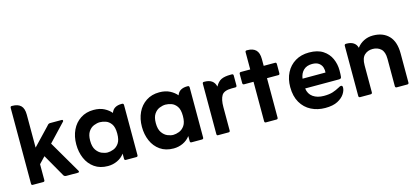

<svg xmlns="http://www.w3.org/2000/svg" viewBox="-51 -927 2855 1308"><g transform="rotate(-15 1376.5 -273.0)"><path d="M141 -123V-11Q141 0 131 0H56Q47 0 47 -11V-544Q47 -556 56 -556H61Q100 -556 120.5 -536.5Q141 -517 141 -472V-240L258 -363Q267 -376 279 -376H363Q368 -376 369 -371.5Q370 -367 368 -364L250 -239L383 -11Q385 -7 383 -3.5Q381 0 376 0H294Q278 0 273 -12L184 -168Z M703 -47Q683 -20 652 -5.5Q621 9 586 9Q530 9 491.5 -18Q453 -45 433.5 -90Q414 -135 414 -189Q414 -245 435 -289.5Q456 -334 495.5 -360Q535 -386 588 -386Q632 -386 662.5 -370Q693 -354 711 -332Q719 -355 737.5 -365.5Q756 -376 782 -376H787Q798 -376 798 -364V-11Q798 0 787 0H713Q703 0 703 -11ZM607 -81Q626 -81 648.5 -89.5Q671 -98 687 -121Q703 -144 703 -189Q703 -234 687 -256.5Q671 -279 649 -286.5Q627 -294 608 -294Q588 -294 565.5 -285Q543 -276 527.5 -253Q512 -230 512 -189Q512 -146 528.5 -122.5Q545 -99 567 -90Q589 -81 607 -81Z M1166 -47Q1146 -20 1115 -5.5Q1084 9 1049 9Q993 9 954.5 -18Q916 -45 896.5 -90Q877 -135 877 -189Q877 -245 898 -289.5Q919 -334 958.5 -360Q998 -386 1051 -386Q1095 -386 1125.5 -370Q1156 -354 1174 -332Q1182 -355 1200.5 -365.5Q1219 -376 1245 -376H1250Q1261 -376 1261 -364V-11Q1261 0 1250 0H1176Q1166 0 1166 -11ZM1070 -81Q1089 -81 1111.5 -89.5Q1134 -98 1150 -121Q1166 -144 1166 -189Q1166 -234 1150 -256.5Q1134 -279 1112 -286.5Q1090 -294 1071 -294Q1051 -294 1028.5 -285Q1006 -276 990.5 -253Q975 -230 975 -189Q975 -146 991.5 -122.5Q1008 -99 1030 -90Q1052 -81 1070 -81Z M1445 -321Q1462 -353 1486 -364.5Q1510 -376 1551 -376H1562Q1572 -376 1572 -364V-296Q1572 -284 1562 -284H1536Q1481 -284 1464.5 -256.5Q1448 -229 1448 -176V-11Q1448 0 1438 0H1363Q1354 0 1354 -11V-364Q1354 -376 1363 -376H1368Q1433 -376 1445 -321Z M1691 -289H1625Q1614 -289 1614 -301V-364Q1614 -376 1625 -376H1691V-497Q1691 -508 1701 -508H1706Q1745 -508 1765.5 -488Q1786 -468 1786 -424V-376H1867Q1876 -376 1876 -364V-301Q1876 -289 1867 -289H1786V-11Q1786 0 1776 0H1701Q1691 0 1691 -11Z M2019 -154Q2024 -114 2054 -93Q2084 -72 2130 -72Q2168 -72 2193 -80Q2218 -88 2243 -102Q2252 -108 2259 -108Q2270 -108 2270 -94Q2270 -73 2254.5 -49Q2239 -25 2206 -7.5Q2173 10 2118 10Q2064 10 2019.5 -12.5Q1975 -35 1949 -79.5Q1923 -124 1923 -189Q1923 -246 1945.5 -290Q1968 -334 2009.5 -359Q2051 -384 2107 -384Q2167 -384 2204.5 -359.5Q2242 -335 2259.5 -296Q2277 -257 2277 -213Q2277 -198 2276.5 -186.5Q2276 -175 2275 -167Q2274 -154 2258 -154ZM2019 -223H2181Q2183 -240 2177.5 -258.5Q2172 -277 2155 -290Q2138 -303 2107 -303Q2069 -303 2046.5 -281.5Q2024 -260 2019 -223Z M2444 -327Q2463 -353 2492.5 -368Q2522 -383 2557 -383Q2628 -383 2668.5 -341Q2709 -299 2709 -216V-11Q2709 0 2698 0H2624Q2613 0 2613 -11V-204Q2613 -253 2590 -274Q2567 -295 2532 -295Q2497 -295 2474 -273.5Q2451 -252 2451 -202V-11Q2451 0 2439 0H2366Q2355 0 2355 -11V-364Q2355 -376 2366 -376H2371Q2400 -376 2419 -363.5Q2438 -351 2444 -327Z"/></g></svg>

Font: Zain
Style: Bold
Weight: 700
Designer: Zain,Boutros
Foundry: Mobile Telecommunications Company (Zain), 2024
Version: Version 1.50; ttfautohint (v1.8.4)